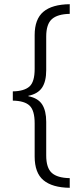

<svg xmlns="http://www.w3.org/2000/svg" viewBox="-20 -735 395 914"><path d="M312 159Q229 158 187 123Q145 88 145 10V-148Q145 -209 121 -232Q97 -255 41 -256V-300Q95 -301 120 -323Q145 -345 145 -407V-568Q145 -644 186.5 -679Q228 -714 312 -715V-669Q254 -668 227 -644Q200 -620 200 -561V-401Q200 -347 180 -317.5Q160 -288 115 -279V-277Q161 -268 180.5 -238Q200 -208 200 -155V5Q200 64 226.5 88Q253 112 312 113Z"/></svg>

Font: Noto Sans Khmer UI Condensed Light
Style: Regular
Weight: 300
Width: 3
Designer: Danh Hong and the Monotype Design Team
Foundry: Monotype Imaging Inc.
Version: Version 2.002; ttfautohint (v1.8.4.7-5d5b)